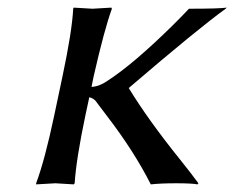

<svg xmlns="http://www.w3.org/2000/svg" viewBox="-20 -483 618 506"><path d="M144.5 -280.8Q169.9 -400.4 172.9 -460L174.3 -462.9Q176.3 -462.9 223.6 -460Q223.6 -460 273.4 -462.9L274.9 -460Q254.9 -405.3 226.6 -280.8L221.2 -253.9Q242.7 -255.4 263.2 -270Q331.5 -314 436.5 -417.5Q460 -440.9 478 -460Q556.6 -460 577.6 -462.9L574.7 -460Q501 -406.7 319.3 -251Q370.1 -167.5 454.6 -62.5Q484.4 -25.4 502.9 0L500.5 2.9Q485.4 0 444.8 0Q403.8 0 377.4 2.9Q333.5 -84 262.7 -176.3Q240.2 -205.6 231.4 -217.8Q223.6 -225.1 215.3 -226.6L205.1 -179.2Q180.7 -63 176.8 0L174.3 2.9Q172.4 2.9 126 0L75.2 2.9V0Q98.1 -61 123 -179.2Z"/></svg>

Font: Linux Biolinum Capitals O
Style: Italic Samll Caps
Weight: 400
Italic angle: -12°
Designer: Philipp H. Poll
Foundry: Philipp H. Poll
Version: Version 0.6.2